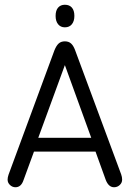

<svg xmlns="http://www.w3.org/2000/svg" viewBox="-20 -779 546 808"><path d="M382 -141 425 -22Q437 9 460 9Q474 9 484 -0.5Q494 -10 494 -23Q494 -34 490 -45L296 -568Q289 -587 279 -596Q269 -605 253 -605Q237 -605 227 -596Q217 -587 209 -567L16 -44Q14 -38 13 -33Q12 -28 12 -23Q12 -10 22 -0.5Q32 9 45 9Q69 9 79 -21L123 -141ZM364 -199H141L253 -505ZM253 -759Q235 -759 224.5 -747Q214 -735 214 -712Q214 -690 224.5 -677Q235 -664 253 -664Q272 -664 282.5 -677Q293 -690 293 -712Q293 -735 282.5 -747Q272 -759 253 -759Z"/></svg>

Font: Beiruti
Style: Regular
Weight: 400
Designer: Arlette Boutros
Foundry: Boutros
Version: Version 1.41